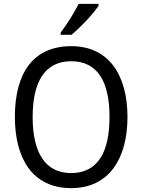

<svg xmlns="http://www.w3.org/2000/svg" viewBox="-20 -964 736 994"><path d="M490 -934V-944H387C365 -899 327 -839 294 -795V-784H350C395 -820 465 -895 490 -934ZM640 -358C640 -574 544 -725 349 -725C153 -725 57 -587 57 -359C57 -145 147 10 349 10C544 10 640 -143 640 -358ZM149 -358C149 -542 213 -647 349 -647C484 -647 547 -543 547 -358C547 -173 484 -68 348 -68C214 -68 149 -174 149 -358Z"/></svg>

Font: Noto Sans Lao SemiCondensed
Style: Regular
Weight: 400
Width: 4
Designer: Monotype Design Team
Foundry: Monotype Imaging Inc.
Version: Version 2.003